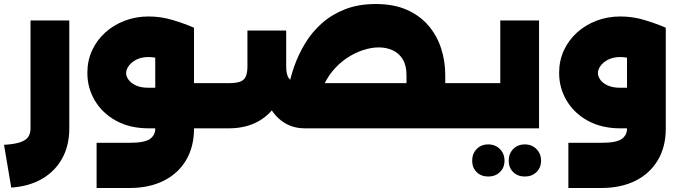

<svg xmlns="http://www.w3.org/2000/svg" viewBox="-20 -639 3385 956"><path d="M0 82Q53 79 81.5 69Q110 59 121 42Q132 25 132 1V-537H325V1Q325 86 289.5 150Q254 214 189.5 251.5Q125 289 36 295Z M907 0V-225H1061V0ZM1061 0V-225Q1069 -225 1075 -194.5Q1081 -164 1081 -114Q1081 -62 1075 -31Q1069 0 1061 0ZM461 297V72H626Q700 72 726.5 53Q753 34 753 2V-501H946V2Q946 92 906.5 158.5Q867 225 795 261Q723 297 626 297ZM720 0Q627 0 558.5 -37.5Q490 -75 452.5 -138Q415 -201 415 -276Q415 -337 438.5 -388Q462 -439 504 -477Q546 -515 601.5 -536Q657 -557 720 -557Q782 -557 841 -539Q900 -521 946 -501L869 -302Q784 -355 720 -355Q685 -355 660 -342.5Q635 -330 621.5 -311.5Q608 -293 608 -275Q608 -259 620 -242Q632 -225 657 -213.5Q682 -202 720 -202H890V0Z M2107 0V-225H2312V0ZM1061 0Q1053 0 1047 -31Q1041 -62 1041 -114Q1041 -164 1047 -194.5Q1053 -225 1061 -225ZM2004 0V-265Q2004 -313 1985.5 -343.5Q1967 -374 1935.5 -388.5Q1904 -403 1866 -403Q1828 -403 1786 -389Q1744 -375 1705 -348.5Q1666 -322 1634.5 -283.5Q1603 -245 1584.5 -196Q1566 -147 1566 -89H1406Q1406 -136 1415 -192.5Q1424 -249 1445 -308.5Q1466 -368 1499.5 -423.5Q1533 -479 1582.5 -523Q1632 -567 1698.5 -593Q1765 -619 1851 -619Q1940 -619 2005 -590.5Q2070 -562 2112.5 -512.5Q2155 -463 2176 -399.5Q2197 -336 2197 -265V0ZM1061 0V-225H1119Q1156 -225 1176 -232.5Q1196 -240 1204 -258.5Q1212 -277 1212 -309V-487H1405V-309Q1405 -214 1370 -144.5Q1335 -75 1271 -37.5Q1207 0 1119 0ZM1498 0Q1431 0 1381.5 -37.5Q1332 -75 1305.5 -144.5Q1279 -214 1279 -309H1405Q1405 -277 1413 -258.5Q1421 -240 1441 -232.5Q1461 -225 1498 -225H2197V0ZM2312 0V-225Q2320 -225 2326 -194.5Q2332 -164 2332 -114Q2332 -62 2326 -31Q2320 0 2312 0Z M2471 -537H2664V0H2312V-225H2471ZM2312 0Q2304 0 2298 -31Q2292 -62 2292 -114Q2292 -164 2298 -194.5Q2304 -225 2312 -225ZM2593 240Q2558 240 2535.5 218Q2513 196 2513 161Q2513 126 2535.5 103Q2558 80 2593 80Q2628 80 2651 103Q2674 126 2674 161Q2674 196 2651 218Q2628 240 2593 240ZM2411 240Q2376 240 2353.5 218Q2331 196 2331 161Q2331 126 2353.5 103Q2376 80 2411 80Q2446 80 2469 103Q2492 126 2492 161Q2492 196 2469 218Q2446 240 2411 240Z M2810 297V72H2975Q3049 72 3075.5 53Q3102 34 3102 2V-501H3295V2Q3295 92 3255.5 158.5Q3216 225 3144 261Q3072 297 2975 297ZM3069 0Q2976 0 2907.5 -37.5Q2839 -75 2801.5 -138Q2764 -201 2764 -276Q2764 -337 2787.5 -388Q2811 -439 2853 -477Q2895 -515 2950.5 -536Q3006 -557 3069 -557Q3131 -557 3190 -539Q3249 -521 3295 -501L3218 -302Q3133 -355 3069 -355Q3034 -355 3009 -342.5Q2984 -330 2970.5 -311.5Q2957 -293 2957 -275Q2957 -259 2969 -242Q2981 -225 3006 -213.5Q3031 -202 3069 -202H3239V0Z"/></svg>

Font: Alexandria Black
Style: Regular
Weight: 900
Designer: Mohamed Gaber
Foundry: Kief Type Foundry
Version: Version 5.100